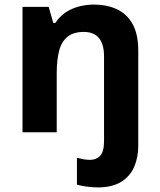

<svg xmlns="http://www.w3.org/2000/svg" viewBox="-20 -576 697 836"><path d="M405 240Q382 240 357 236.5Q332 233 315 228V111Q330 115 343.5 117.5Q357 120 373 120Q398 120 415.5 103Q433 86 433 37V-330Q433 -383 411 -410Q389 -437 345 -437Q300 -437 274 -416Q248 -395 237.5 -355Q227 -315 227 -257V0H78V-546H192L212 -476H221Q239 -504 265 -521.5Q291 -539 323 -547.5Q355 -556 388 -556Q447 -556 490.5 -535Q534 -514 558 -470Q582 -426 582 -356V59Q582 109 564.5 150Q547 191 508 215.5Q469 240 405 240Z"/></svg>

Font: Noto Sans Myanmar
Style: Regular
Weight: 400
Designer: Monotype Design Team
Foundry: Monotype Imaging Inc.
Version: Version 2.107